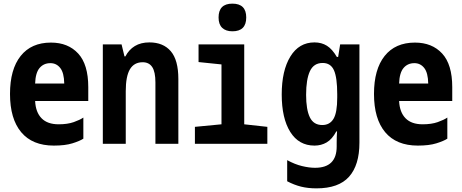

<svg xmlns="http://www.w3.org/2000/svg" viewBox="-20 -790 2540 1055"><path d="M276 10Q158 10 96.5 -63.5Q35 -137 35 -274Q35 -409 93.5 -482.5Q152 -556 260 -556Q354 -556 409.5 -496Q465 -436 465 -311V-235H173Q176 -173 208.5 -140Q241 -107 302 -107Q351 -107 385 -119Q419 -131 438 -144V-28Q418 -15 378 -2.5Q338 10 276 10ZM333 -331Q332 -390 311 -416.5Q290 -443 257 -443Q220 -443 197.5 -416.5Q175 -390 173 -331Z M545 0V-546H648L664 -480H669Q688 -517 721 -537Q754 -557 801 -557Q877 -557 918.5 -508.5Q960 -460 960 -356V0H834V-337Q834 -395 816.5 -421.5Q799 -448 764 -448Q717 -448 694 -409.5Q671 -371 671 -289V0Z M1257 -618Q1221 -618 1201 -637Q1181 -656 1181 -694Q1181 -770 1257 -770Q1333 -770 1333 -694Q1333 -618 1257 -618ZM1051 0V-93L1197 -107V-436L1071 -449V-546H1322V-107L1449 -93V0Z M1719 245Q1672 245 1634 235.5Q1596 226 1558 206V90Q1600 113 1639.5 122.5Q1679 132 1711 132Q1830 132 1830 15V-6Q1830 -39 1832 -68H1828Q1805 -25 1775 -7.5Q1745 10 1708 10Q1622 10 1575 -65Q1528 -140 1528 -271Q1528 -402 1575.5 -479.5Q1623 -557 1708 -557Q1747 -557 1776.5 -538.5Q1806 -520 1831 -477H1838L1849 -546H1955V-6Q1955 117 1898 181Q1841 245 1719 245ZM1751 -103Q1792 -103 1812.5 -137Q1833 -171 1833 -254V-272Q1833 -364 1815 -404Q1797 -444 1753 -444Q1704 -444 1683 -399Q1662 -354 1662 -269Q1662 -188 1682.5 -145.5Q1703 -103 1751 -103Z M2276 10Q2158 10 2096.5 -63.5Q2035 -137 2035 -274Q2035 -409 2093.5 -482.5Q2152 -556 2260 -556Q2354 -556 2409.5 -496Q2465 -436 2465 -311V-235H2173Q2176 -173 2208.5 -140Q2241 -107 2302 -107Q2351 -107 2385 -119Q2419 -131 2438 -144V-28Q2418 -15 2378 -2.5Q2338 10 2276 10ZM2333 -331Q2332 -390 2311 -416.5Q2290 -443 2257 -443Q2220 -443 2197.5 -416.5Q2175 -390 2173 -331Z"/></svg>

Font: Noto Sans Mono ExtraCondensed
Style: Bold
Weight: 700
Width: 2
Designer: Monotype Design Team
Foundry: Monotype Imaging Inc.
Version: Version 2.014